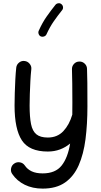

<svg xmlns="http://www.w3.org/2000/svg" viewBox="-20 -892 615 1171"><path d="M129.9 -520Q148.4 -518.1 160.9 -502.9Q173.3 -487.8 170.9 -469.2Q167.5 -438.5 165.3 -397.9Q163.1 -357.4 161.9 -317.6Q160.6 -277.8 160.6 -248.5Q160.6 -178.7 169.2 -135.7Q177.7 -92.8 201.7 -73Q225.6 -53.2 271.5 -53.2Q329.6 -53.2 366.2 -92Q402.8 -130.9 420.9 -192.9Q420.9 -210.4 421.1 -229Q421.4 -247.6 421.4 -266.6Q421.4 -329.6 420.7 -382.8Q419.9 -436 418.9 -468.8Q418 -487.8 430.9 -502Q443.8 -516.1 462.9 -516.6Q481.9 -517.6 496.1 -504.4Q510.3 -491.2 510.7 -472.7Q512.2 -439.9 512.7 -385.7Q513.2 -331.5 513.2 -243.2Q513.2 -134.8 501.5 -43.2Q489.7 48.3 460 116Q430.2 183.6 377 220.9Q323.7 258.3 240.2 258.3Q178.7 258.3 131.1 234.9Q83.5 211.4 54.7 169.4Q43.9 153.8 47.6 134.8Q51.3 115.7 66.9 105.5Q82.5 94.7 101.6 98.1Q120.6 101.6 131.3 117.2Q147 140.6 173.6 153.1Q200.2 165.5 240.2 165.5Q317.9 165.5 355.7 117.9Q393.6 70.3 407.7 -16.6Q380.4 6.3 346.2 19.3Q312 32.2 271.5 32.2Q158.2 32.2 113.5 -35.9Q68.8 -104 68.8 -248.5Q68.8 -281.7 70.1 -324Q71.3 -366.2 73.5 -407.7Q75.7 -449.2 79.1 -479.5Q81.1 -498 96.2 -510.3Q111.3 -522.5 129.9 -520ZM354.5 -866.7Q362.8 -860.4 364.3 -849.4Q365.7 -838.4 358.9 -830.1Q331.5 -795.9 307.9 -762Q284.2 -728 263.7 -683.1Q259.8 -673.8 249.3 -669.9Q238.8 -666 229 -669.9Q219.7 -673.8 215.8 -684.6Q211.9 -695.3 216.3 -704.6Q238.3 -753.9 264.4 -791Q290.5 -828.1 317.9 -862.3Q324.7 -870.6 335.7 -872.1Q346.7 -873.5 354.5 -866.7Z"/></svg>

Font: Mikhak-DS2-FD Medium
Style: Regular
Weight: 500
Designer: Amin Abedi
Version: Version 3.4